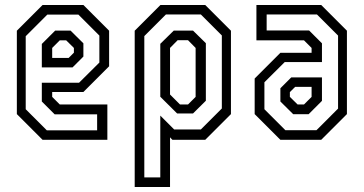

<svg xmlns="http://www.w3.org/2000/svg" viewBox="-20 -560 1457 769"><path d="M314 -540 417 -437V-294.5L314 -191.5H189V-172L219.5 -141.5H410V0H150.5L47.5 -103V-437L150.5 -540ZM294 -501.5H169.5L83 -415V-122.5L167.5 -38H369V-102H199L147.5 -153.5V-228.5H296.5L378 -309.5V-417.5ZM262.5 -437.5 314 -386.5V-333.5L270.5 -290H147.5V-384L201 -437.5ZM245 -398.5H219.5L189 -368V-328H255L276 -349V-368Z M519.5 189V-437L622.5 -540H802L905 -437V-103L802 0H670.5L661 -10V189ZM558 150.5H622V-97L677.5 -41.5H784.5L868.5 -125.5V-418L784.5 -502H644.5L558 -415.5ZM689.5 -105.5 622 -172.5V-384.5L676 -437.5H753L804.5 -387V-156.5L753 -105.5ZM701 -141.5H733L763.5 -172V-368L733 -399H691.5L661 -368V-181.5Z M1103 0 1000 -103V-245.5L1103 -348.5H1228V-368L1197.5 -398.5H1007V-540H1266.5L1369.5 -437V-103L1266.5 0ZM1123 -38.5H1247.5L1334 -125V-417.5L1249.5 -502H1048V-438H1218L1269.5 -386.5V-311.5H1120.5L1039 -230.5V-122.5ZM1154.5 -102.5 1103 -153.5V-206.5L1146.5 -250H1269.5V-156L1216 -102.5ZM1172 -141.5H1197.5L1228 -172V-212H1162L1141 -191V-172Z"/></svg>

Font: Tourney Condensed
Style: Regular
Weight: 400
Width: 3
Designer: Tyler Finck
Foundry: Etcetera Type Co
Version: Version 1.010; ttfautohint (v1.8.3)